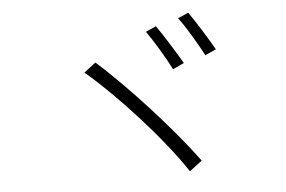

<svg xmlns="http://www.w3.org/2000/svg" viewBox="-45 -752 1046 702"><g transform="rotate(-5 478.0 -401.0)"><path d="M546.9 -650.9 508.9 -633.9C533 -600.9 576 -529.1 595.9 -489L637.1 -508.2C615.1 -546.2 570 -619 546.9 -650.9ZM669 -690 630 -672.9C655.9 -641 696 -570.7 718 -529.8L758.2 -547.9C736.2 -587 691.1 -659.1 669 -690ZM315 -538 272 -505C389.9 -404.8 543 -235.8 625 -111.9L671.2 -147C584.2 -266 426.1 -440 315 -538Z"/></g></svg>

Font: Karasuma Gothic
Style: Light
Weight: 300
Designer: Rasmus Andersson / Ryoko Nishizuka
Foundry: rsms
Version: Version 1.00